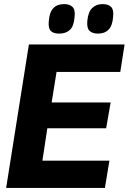

<svg xmlns="http://www.w3.org/2000/svg" viewBox="-20 -917 628 937"><path d="M10 0 121 -700H588L567 -566H256L232 -417H520L498 -291H211L187 -133H514L492 0ZM458 -753Q431 -753 417 -766.5Q403 -780 406 -814Q410 -858 429.5 -877.5Q449 -897 481 -897Q509 -897 522.5 -883Q536 -869 532 -835Q529 -792 510 -772.5Q491 -753 458 -753ZM269 -753Q241 -753 228 -766Q215 -779 218 -812Q221 -857 240 -877Q259 -897 293 -897Q320 -897 334 -883Q348 -869 344 -835Q341 -790 321.5 -771.5Q302 -753 269 -753Z"/></svg>

Font: Georama ExtraCondensed Thin
Style: Bold Italic
Weight: 700
Italic angle: -9°
Version: Version 1.001